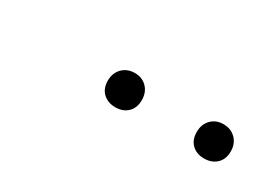

<svg xmlns="http://www.w3.org/2000/svg" viewBox="-14 -884 487 345"><g transform="rotate(30 229.0 -711.5)"><path d="M392 -676Q376.5 -676 366.8 -685.2Q357 -694.5 357 -711Q357 -727 366.8 -737Q376.5 -747 392 -747Q407.5 -747 417.5 -737Q427.5 -727 427.5 -711Q427.5 -694.5 417.5 -685.2Q407.5 -676 392 -676ZM208 -676Q192.5 -676 182.5 -685.2Q172.5 -694.5 172.5 -711Q172.5 -727 182.5 -737Q192.5 -747 208 -747Q223.5 -747 233.2 -737Q243 -727 243 -711Q243 -694.5 233.2 -685.2Q223.5 -676 208 -676Z"/></g></svg>

Font: Encode Sans Semi Condensed ExtraLight
Style: Regular
Weight: 200
Width: 4
Designer: Multiple Designers
Foundry: Impallari Type
Version: Version 3.000; ttfautohint (v1.8.3) -l 8 -r 50 -G 200 -x 14 